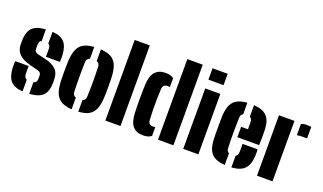

<svg xmlns="http://www.w3.org/2000/svg" viewBox="-78 -1290 3016 1791"><g transform="rotate(20 1430.0 -395.0)"><path d="M34 -168Q33.5 -190 34 -209Q34.5 -228 35 -233H169Q167.5 -200 168 -182.2Q168.5 -164.5 169 -151Q170 -133.5 176.8 -123Q183.5 -112.5 196 -107V9Q111.5 3 74.8 -39Q38 -81 34 -168ZM262 9V-105.5Q279 -110 287 -121.2Q295 -132.5 295 -152Q295 -164.5 295 -166.5Q295 -168.5 295 -170.2Q295 -172 295 -184Q295 -199 286.8 -210Q278.5 -221 258 -226L183 -245Q134.5 -257.5 100.2 -277.2Q66 -297 48 -327Q30 -357 30 -401Q30 -408.5 30 -415.5Q30 -422.5 30 -429Q30 -518.5 69.2 -561Q108.5 -603.5 203 -609V-493.5Q190.5 -489 185 -479Q179.5 -469 179 -453Q179 -451.5 178.5 -444Q178 -436.5 178 -414Q178 -393 187 -381.2Q196 -369.5 220 -364L286 -349Q360.5 -332.5 398.2 -296.8Q436 -261 436 -192Q436 -185.5 436 -178.2Q436 -171 436 -164Q436 -78 395.5 -37.2Q355 3.5 262 9ZM290 -369Q290.5 -380 290.8 -396.5Q291 -413 290.8 -428.8Q290.5 -444.5 290 -453Q289 -468.5 284.2 -478Q279.5 -487.5 269 -492.5V-609Q352.5 -603 389.2 -562Q426 -521 430 -436Q430.5 -428 430.5 -413.5Q430.5 -399 430 -385.8Q429.5 -372.5 429 -369Z M500 -191Q499 -210 498.5 -239.2Q498 -268.5 498 -301.2Q498 -334 498.5 -363Q499 -392 500 -410Q506.5 -512 547.2 -557.8Q588 -603.5 683 -609V-493Q666.5 -487 658.5 -475.2Q650.5 -463.5 650 -448Q649 -417.5 648.5 -382.2Q648 -347 648 -309Q648 -271 648.8 -231.8Q649.5 -192.5 651 -153Q651.5 -135.5 659.2 -123.8Q667 -112 683 -106.5V9Q587 3 546.2 -43.8Q505.5 -90.5 500 -191ZM749 9V-106.5Q765 -112 772.2 -123.8Q779.5 -135.5 780 -153Q781.5 -197.5 782.2 -234.2Q783 -271 783 -304.8Q783 -338.5 782.2 -373.2Q781.5 -408 780 -448Q779.5 -465 772.2 -476.8Q765 -488.5 749 -493.5V-609Q814.5 -605 852.8 -583Q891 -561 909.2 -518.5Q927.5 -476 931 -410Q932 -391 932.8 -361.5Q933.5 -332 933.5 -299.5Q933.5 -267 932.8 -238Q932 -209 931 -191Q927 -124 908.8 -81.2Q890.5 -38.5 852.2 -16.8Q814 5 749 9Z M1015 0V-800H1165V0Z M1249.5 -159Q1248 -184.5 1247.5 -222.5Q1247 -260.5 1247 -302Q1247 -343.5 1247.8 -380.5Q1248.5 -417.5 1249.5 -441Q1254 -532 1290.8 -571Q1327.5 -610 1393.5 -610Q1421 -610 1440 -604.2Q1459 -598.5 1473.5 -587V-499Q1465 -501 1454.5 -501Q1429 -501 1416.5 -490Q1404 -479 1402.5 -458Q1399.5 -407.5 1398.5 -353.8Q1397.5 -300 1398.5 -247Q1399.5 -194 1402.5 -146Q1404 -122 1415.5 -110.5Q1427 -99 1454.5 -99Q1465 -99 1473.5 -101V-14Q1458.5 -2.5 1438.8 3.8Q1419 10 1391.5 10Q1325 10 1289.5 -29.2Q1254 -68.5 1249.5 -159ZM1537.5 0V-800H1690.5V0Z M1788 -687V-800H1938V-687ZM1788 0V-600H1938V0Z M2026 -168Q2024.5 -191.5 2024 -228.5Q2023.5 -265.5 2023.5 -305.8Q2023.5 -346 2024.2 -379.8Q2025 -413.5 2026 -430Q2032.5 -519 2074 -561Q2115.5 -603 2203 -609V-493.5Q2190.5 -489 2185 -479Q2179.5 -469 2179 -453Q2177.5 -407.5 2176.8 -369.8Q2176 -332 2176 -297.5Q2176 -263 2176.8 -227.8Q2177.5 -192.5 2179 -151Q2179.5 -134 2185 -123.5Q2190.5 -113 2203 -107.5V9Q2111.5 2.5 2071.5 -39.8Q2031.5 -82 2026 -168ZM2269 9V-107Q2280.5 -112.5 2285.8 -123.2Q2291 -134 2292 -152Q2293 -167 2293.2 -185.5Q2293.5 -204 2292 -233H2441Q2442 -227 2442.5 -205.8Q2443 -184.5 2442 -168Q2438 -80.5 2397.5 -38.5Q2357 3.5 2269 9ZM2225 -275V-378H2293Q2293 -395 2293 -410.5Q2293 -426 2292.8 -437.2Q2292.5 -448.5 2292 -453Q2291.5 -469 2286 -478.5Q2280.5 -488 2269 -493V-609Q2357 -603 2397.2 -562.2Q2437.5 -521.5 2442 -436Q2442.5 -424 2442.8 -396.5Q2443 -369 2442.8 -336Q2442.5 -303 2441 -275Z M2520 0V-600H2674V0ZM2740 -482V-592.5Q2761 -604 2793 -604Q2806.5 -604 2819.5 -603Q2832.5 -602 2840 -601V-487H2795Q2762 -487 2740 -482Z"/></g></svg>

Font: Big Shoulders Stencil Text Thin Black
Style: Regular
Weight: 900
Version: Version 2.001